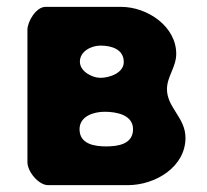

<svg xmlns="http://www.w3.org/2000/svg" viewBox="-20 -540 605 560"><path d="M494 -383C494 -463 410 -520 333 -520H113C85 -520 60 -477 60 -453V-67C60 -39 93 0 120 0H353C433 0 521 -53 521 -138C521 -197 467 -226 467 -280C467 -317 494 -344 494 -383ZM212 -163C212 -201 253 -214 285 -214C318 -214 368 -206 368 -163C368 -119 323 -113 290 -113C257 -113 212 -119 212 -163ZM213 -360C213 -391 247 -407 273 -407C306 -407 341 -396 341 -359C341 -327 299 -313 273 -313C248 -313 213 -332 213 -360Z"/></svg>

Font: Asimov Print
Style: Regular
Weight: 500
Designer: Google
Version: Version 2.000980: 2014